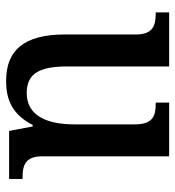

<svg xmlns="http://www.w3.org/2000/svg" viewBox="8 -584 586 643"><g transform="rotate(90 301.5 -263.0)"><path d="M251 10C313 10 363 -9 399 -79H404L419 0H580V-45H576C537 -45 504 -52 504 -111V-536H324V-491H327C367 -491 397 -483 397 -421V-219C397 -123 366 -59 292 -59C223 -59 203 -107 203 -197V-536H22V-491H25C68 -491 96 -481 96 -423V-186C96 -50 149 10 251 10Z"/></g></svg>

Font: Noto Serif Bengali SemiCondensed
Style: Regular
Weight: 400
Width: 4
Designer: Juan Bruce, Universal Thirst, Indian Type Foundry and the Monotype Design Team.
Foundry: Monotype Imaging Inc.
Version: Version 2.003